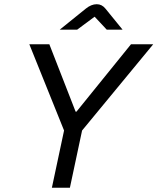

<svg xmlns="http://www.w3.org/2000/svg" viewBox="-20 -874 733 894"><path d="M221.6 0 278.3 -266.3 116.5 -668H209.7L332.1 -354.1H336.1L590 -668H693.5L362.2 -266.3L305.5 0ZM258.2 -735.9 379.4 -833.7Q391.8 -843.8 404.6 -849.1Q417.3 -854.4 430.5 -854.4Q454.5 -854.4 471.1 -833.7L550.7 -735.9H477L420.6 -796.2L339.3 -735.9Z"/></svg>

Font: Atkinson Hyperlegible Mono ExtraLight
Style: Italic
Weight: 200
Italic angle: -12°
Monospace: yes
Designer: Elliott Scott, Megan Eiswerth, Linus Boman, Theodore Petrosky, Letters from Sweden
Foundry: Applied Design Works, Letters from Sweden
Version: Version 2.001